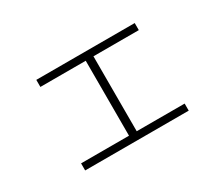

<svg xmlns="http://www.w3.org/2000/svg" viewBox="-99 -797 1198 1034"><g transform="rotate(-30 500.0 -280.0)"><path d="M178 -3V-47H476V-513H194V-557H806V-513H524V-47H822V-3Z"/></g></svg>

Font: M PLUS 1 Code Light
Style: Regular
Weight: 300
Designer: Coji Morishita
Foundry: UNDERFOREST DESIGN
Version: Version 1.002